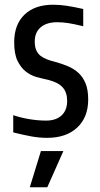

<svg xmlns="http://www.w3.org/2000/svg" viewBox="-20 -572 424 812"><path d="M153 67H248L180 220H106ZM179 11Q147 11 113.5 5Q80 -1 36 -12V-85Q68 -74 104.5 -68Q141 -62 175 -62Q217 -62 240.5 -84Q264 -106 264 -145Q264 -181 245.5 -202Q227 -223 185 -234Q161 -239 135.5 -246Q110 -253 89 -269.5Q68 -286 54 -315Q40 -344 40 -393Q40 -468 83.5 -510Q127 -552 205 -552Q233 -552 262.5 -547.5Q292 -543 332 -534V-461Q291 -471 267.5 -474.5Q244 -478 222 -478Q177 -478 152 -456.5Q127 -435 127 -397Q127 -374 133.5 -359.5Q140 -345 151.5 -336Q163 -327 178.5 -321Q194 -315 211 -311Q241 -303 267 -292Q293 -281 312 -263.5Q331 -246 342 -219Q353 -192 353 -151Q353 -76 306.5 -32.5Q260 11 179 11Z"/></svg>

Font: Encode Sans Compressed
Style: Medium
Weight: 500
Designer: Pablo Impallari, Andres Torresi
Foundry: Pablo Impallari, Andres Torresi
Version: Version 1.000; ttfautohint (v1.00) -l 8 -r 50 -G 200 -x 14 -